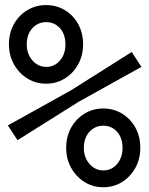

<svg xmlns="http://www.w3.org/2000/svg" viewBox="-20 -748 602 775"><path d="M166 -410.2Q124.5 -410.2 90.3 -431.4Q56.2 -452.6 36.1 -488.8Q16.1 -524.9 16.1 -568.8Q16.1 -614.7 36.1 -650.6Q56.2 -686.5 90.3 -707Q124.5 -727.5 166 -727.5Q208 -727.5 241.9 -707Q275.9 -686.5 295.7 -650.6Q315.4 -614.7 315.4 -568.8Q315.4 -524.9 295.7 -488.8Q275.9 -452.6 241.9 -431.4Q208 -410.2 166 -410.2ZM166 -478Q200.2 -478 222.2 -503.9Q244.1 -529.8 244.1 -568.8Q244.1 -609.4 222.2 -634Q200.2 -658.7 166 -658.7Q144.5 -658.7 126.7 -647.7Q108.9 -636.7 98.4 -616.5Q87.9 -596.2 87.9 -568.8Q87.9 -543 98.4 -522.5Q108.9 -502 126.7 -490Q144.5 -478 166 -478ZM396.5 7.8Q355 7.8 321 -13.4Q287.1 -34.7 267.1 -70.8Q247.1 -106.9 247.1 -150.9Q247.1 -196.8 267.1 -232.7Q287.1 -268.6 321 -289.3Q355 -310.1 396.5 -310.1Q439 -310.1 472.9 -289.3Q506.8 -268.6 526.6 -232.7Q546.4 -196.8 546.4 -150.9Q546.4 -106.9 526.6 -70.8Q506.8 -34.7 472.9 -13.4Q439 7.8 396.5 7.8ZM396.5 -60.1Q430.7 -60.1 452.6 -85.9Q474.6 -111.8 474.6 -150.9Q474.6 -191.4 452.6 -216.1Q430.7 -240.7 396.5 -240.7Q375 -240.7 357.2 -229.7Q339.4 -218.8 328.9 -198.5Q318.4 -178.2 318.4 -150.9Q318.4 -125 328.9 -104.5Q339.4 -84 357.2 -72Q375 -60.1 396.5 -60.1ZM50.8 -182.1 11.7 -241.7 267.1 -383.8 511.7 -538.1 550.8 -478 297.9 -337.4Z"/></svg>

Font: Reddit Mono Medium
Style: Regular
Weight: 500
Monospace: yes
Designer: Stephen Hutchings
Foundry: Reddit
Version: Version 1.014